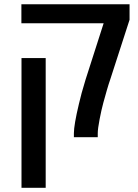

<svg xmlns="http://www.w3.org/2000/svg" viewBox="-20 -651 657 911"><path d="M330.6 -18.6Q330.6 -58.1 354.5 -158.2Q364.7 -204.1 386.2 -273.9L471.7 -540.5H81.5V-630.9H594.7V-557.1L502.4 -272Q496.6 -255.9 486.8 -222.4Q477.1 -189 470.2 -163.1Q461.4 -130.9 452.6 -85.2Q443.8 -39.6 443.8 -18.6V0H330.6ZM82 -375.5H196.8V240.2H82Z"/></svg>

Font: Viking Open Sans Light
Style: Bold
Weight: 600
Foundry: Ascender Corporation
Version: Version 2.001